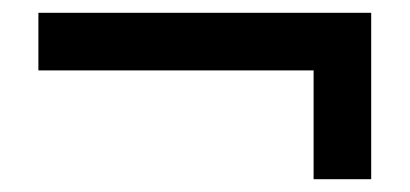

<svg xmlns="http://www.w3.org/2000/svg" viewBox="-20 -385 640 300"><path d="M40 -275V-365H560V-105H470V-275Z"/></svg>

Font: Tektur Condensed
Style: Regular
Weight: 400
Width: 3
Designer: Adam Jagosz
Foundry: Adam Jagosz
Version: Version 1.005;gftools[0.9.30]